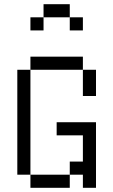

<svg xmlns="http://www.w3.org/2000/svg" viewBox="-20 -895 540 915"><path d="M312.5 -812.5H187.5V-875H312.5ZM62.5 -562.5H125V-62.5H62.5ZM125 -62.5H312.5V0H125ZM125 -625H375V-562.5H125ZM125 -812.5H187.5V-750H125ZM250 -312.5H437.5V0H375V-62.5H312.5V-125H375V-250H250ZM312.5 -812.5H375V-750H312.5ZM375 -562.5H437.5V-437.5H375Z"/></svg>

Font: 寒蝉点阵体 16px
Style: Regular
Weight: 400
Designer: Designed by Warren2060
Foundry: ChillType
Version: Version 1.000